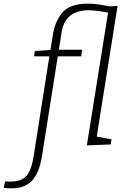

<svg xmlns="http://www.w3.org/2000/svg" viewBox="-121 -792 697 1050"><path d="M522 -760 408 -45 489 -30 484 -2 354 3 470 -723Q401 -736 365 -736Q232 -736 215 -610L201 -520H328L323 -484H195L109 59Q94 153 54.5 195.5Q15 238 -59 238Q-73 238 -83.5 237Q-94 236 -101 235L-93 200Q-83 201 -64 201Q-4 201 23 170.5Q50 140 62 68L149 -484H65L70 -513L155 -519L169 -607Q180 -675 220.5 -723.5Q261 -772 360 -772Q406 -772 479 -757Z"/></svg>

Font: Bitter Pro Light
Style: Italic
Weight: 300
Italic angle: -9°
Designer: Sol Matas, and Bitter project Authors
Foundry: Sol Matas
Version: Version 1.010